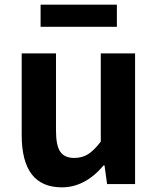

<svg xmlns="http://www.w3.org/2000/svg" viewBox="-20 -789 677 823"><path d="M245 14Q73 14 73 -210V-560H220V-229Q220 -165 238.5 -138.5Q257 -112 298 -112Q332 -112 357.5 -128Q383 -144 412 -182V-560H559V0H439L428 -80H424Q345 14 245 14ZM154 -674V-769H481V-674Z"/></svg>

Font: Noto Sans Korean Bold
Style: Bold
Weight: 700
Designer: Ryoko NISHIZUKA  (kana & ideographs); Paul D. Hunt (Latin, Greek & Cyrillic); Wenlong ZHANG  (bopomofo); Sandoll Communi
Foundry: Adobe Systems Incorporated
Version: Version 1.000;PS 1;hotconv 1.0.78;makeotf.lib2.5.61930